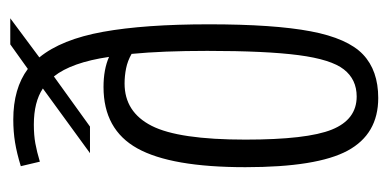

<svg xmlns="http://www.w3.org/2000/svg" viewBox="-216 -548 774 383"><g transform="rotate(-90 171.5 -357.0)"><path d="M110 -565H57L186 -659Q159 -677 114 -677Q93 -677 76.5 -674Q60 -671 40 -665L31 -703Q57 -711 78.5 -714.5Q100 -718 124 -718Q186 -718 225 -689L274 -724H326L248 -666Q284 -622 299 -539Q314 -456 314 -328Q314 -198 300 -124.5Q286 -51 254 -20.5Q222 10 167 10Q95 10 62 -51Q29 -112 29 -255Q29 -403 66.5 -470.5Q104 -538 189 -538Q224 -538 249 -527Q238 -602 210 -637ZM84 -255Q84 -132 104 -82.5Q124 -33 170 -33Q204 -33 224 -58.5Q244 -84 252.5 -149Q261 -214 261 -331Q261 -376 259.5 -413.5Q258 -451 255 -482Q241 -490 226 -493Q211 -496 196 -496Q139 -496 111.5 -442Q84 -388 84 -255Z"/></g></svg>

Font: Georama Condensed Light
Style: Regular
Weight: 300
Width: 3
Designer: Jean-Baptiste Levee
Foundry: Production Type
Version: Version 1.000